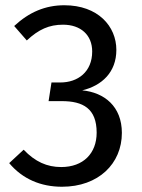

<svg xmlns="http://www.w3.org/2000/svg" viewBox="-20 -699 539 731"><path d="M15 -78C66 -17 136 12 216 12C355 12 444 -76 444 -193C444 -294 377 -347 293 -355C368 -373 423 -424 423 -509C423 -599 353 -679 225 -679C153 -679 91 -653 34 -600L82 -545C127 -587 167 -605 220 -605C287 -605 331 -566 331 -503C331 -425 276 -385 210 -385H176L165 -314H215C296 -314 348 -286 348 -194C348 -115 297 -63 213 -63C159 -63 114 -83 70 -129Z"/></svg>

Font: FiraGO Unicode
Style: Regular
Weight: 400
Designer: bBox Type
Foundry: bBox Type GmbH
Version: Version 1.001;PS 001.001;hotconv 1.0.88;makeotf.lib2.5.64775